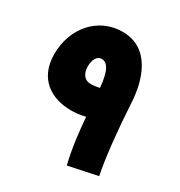

<svg xmlns="http://www.w3.org/2000/svg" viewBox="-165 -805 872 928"><g transform="rotate(30 271.5 -340.5)"><path d="M341 7 502 -27C482 -127 468 -270 460 -410C454 -536 405 -688 253 -688C114 -688 19 -573 19 -430C19 -292 115 -234 224 -234C250 -234 277 -237 304 -244C311 -163 319 -82 341 7ZM189 -459C189 -494 203 -524 229 -524C260 -524 284 -495 292 -398C275 -394 259 -392 242 -392C209 -392 189 -419 189 -459Z"/></g></svg>

Font: Noto Sans Arabic UI Cn Bk
Style: Regular
Weight: 900
Width: 3
Designer: Monotype Design Team, Nadine Chahine and Nizar Qandah
Foundry: Monotype Imaging Inc.
Version: Version 2.010